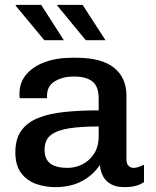

<svg xmlns="http://www.w3.org/2000/svg" viewBox="-20 -758 642 788"><path d="M207 10Q166 10 128.5 -3Q91 -16 67 -47.5Q43 -79 43 -133Q43 -188 67.5 -222Q92 -256 137 -274Q182 -292 245 -298.5Q308 -305 385 -305V-353Q385 -403 359.5 -423.5Q334 -444 282 -444Q239 -444 206 -425Q173 -406 173 -365V-355H61Q60 -359 60 -364.5Q60 -370 60 -375Q60 -419 87.5 -452Q115 -485 164 -503Q213 -521 276 -521H293Q397 -521 448 -480Q499 -439 499 -365V-104Q499 -85 508 -77Q517 -69 528 -69Q538 -69 549.5 -73Q561 -77 571 -82V-11Q558 -1 538 4.5Q518 10 490 10Q457 10 435.5 -2Q414 -14 403 -34.5Q392 -55 390 -81Q361 -38 315 -14Q269 10 207 10ZM257 -69Q289 -69 318 -83.5Q347 -98 366 -127Q385 -156 385 -200V-239Q315 -239 265 -231.5Q215 -224 189 -204Q163 -184 163 -144Q163 -104 187 -86.5Q211 -69 257 -69ZM332 -593 215 -735 216 -738H319L413 -593ZM162 -593 44 -735 46 -738H149L242 -593Z"/></svg>

Font: Chivo Medium Medium
Style: Regular
Weight: 500
Version: Version 2.002